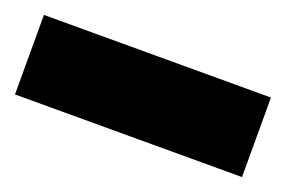

<svg xmlns="http://www.w3.org/2000/svg" viewBox="-38 -41 490 329"><g transform="rotate(20 207.0 123.5)"><path d="M0 196V51H414V196Z"/></g></svg>

Font: Saira SemiExpanded Black
Style: Regular
Weight: 900
Width: 6
Designer: Hector Gatti with collaboration of the Omnibus-Type team
Foundry: Omnibus-Type
Version: Version 1.101